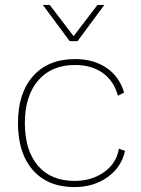

<svg xmlns="http://www.w3.org/2000/svg" viewBox="-20 -750 572 780"><path d="M484 -374 459 -361Q443 -421 397.5 -453.5Q352 -486 285 -486Q189 -486 135 -423Q81 -360 81 -250Q81 -139 134 -77Q187 -15 283 -15Q352 -15 402.5 -50.5Q453 -86 463 -146L488 -137Q473 -70 416.5 -30Q360 10 283 10Q174 10 113.5 -59Q53 -128 53 -250Q53 -372 114.5 -441Q176 -510 285 -510Q360 -510 412.5 -474.5Q465 -439 484 -374ZM295 -583H263L154 -730H182L279 -603L376 -730H404Z"/></svg>

Font: Work Sans ExtraLight
Style: Regular
Weight: 280
Designer: Wei Huang
Foundry: Wei Huang
Version: Version 1.500